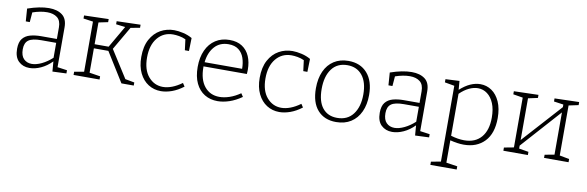

<svg xmlns="http://www.w3.org/2000/svg" viewBox="-52 -980 5068 1659"><g transform="rotate(10 2482.5 -151.0)"><path d="M396 3 389 -85Q345 -40 293.5 -16.5Q242 7 194 7Q136 7 98.5 -29Q61 -65 61 -138Q61 -197 85.5 -227.5Q110 -258 152 -269.5Q194 -281 247 -281H385V-383Q385 -442 352 -468Q319 -494 264 -494Q205 -494 136 -470L129 -384H94L86 -495Q192 -532 273 -532Q346 -532 389.5 -499Q433 -466 433 -391V-42L518 -30V-2ZM110 -143Q110 -86 137.5 -58.5Q165 -31 208 -31Q247 -31 294 -53.5Q341 -76 385 -116V-247H254Q176 -247 143 -223Q110 -199 110 -143Z M581 0V-28L666 -43V-483L581 -495V-522L796 -528V-501L714 -484V-293H837L948 -485L867 -495V-522L1076 -528V-501L995 -486L876 -281L1028 -42L1109 -27V0H1001L841 -257H714V-43L809 -28V0Z M1347 7Q1286 7 1237 -24Q1188 -55 1159 -114Q1130 -173 1130 -255Q1130 -348 1163.5 -409.5Q1197 -471 1251.5 -501.5Q1306 -532 1371 -532Q1406 -532 1450 -522Q1494 -512 1530 -491L1527 -377H1491L1479 -471Q1451 -484 1421 -489Q1391 -494 1369 -494Q1284 -494 1232 -431Q1180 -368 1180 -259Q1180 -151 1231 -91.5Q1282 -32 1358 -32Q1396 -32 1438 -48Q1480 -64 1524 -96L1543 -67Q1493 -29 1443 -11Q1393 7 1347 7Z M1844 7Q1780 7 1730.5 -23Q1681 -53 1653 -111.5Q1625 -170 1625 -255Q1625 -339 1653.5 -401.5Q1682 -464 1734.5 -498Q1787 -532 1858 -532Q1924 -532 1968 -503Q2012 -474 2034 -423Q2056 -372 2056 -306Q2056 -298 2055.5 -289.5Q2055 -281 2054 -268H1674Q1674 -265 1674 -261Q1674 -152 1723 -92Q1772 -32 1854 -32Q1895 -32 1941.5 -47.5Q1988 -63 2036 -96L2055 -67Q2001 -29 1947 -11Q1893 7 1844 7ZM1855 -494Q1778 -494 1732 -442Q1686 -390 1677 -305H2006Q2006 -356 1991.5 -399Q1977 -442 1943.5 -468Q1910 -494 1855 -494Z M2386 7Q2325 7 2276 -24Q2227 -55 2198 -114Q2169 -173 2169 -255Q2169 -348 2202.5 -409.5Q2236 -471 2290.5 -501.5Q2345 -532 2410 -532Q2445 -532 2489 -522Q2533 -512 2569 -491L2566 -377H2530L2518 -471Q2490 -484 2460 -489Q2430 -494 2408 -494Q2323 -494 2271 -431Q2219 -368 2219 -259Q2219 -151 2270 -91.5Q2321 -32 2397 -32Q2435 -32 2477 -48Q2519 -64 2563 -96L2582 -67Q2532 -29 2482 -11Q2432 7 2386 7Z M2901 -532Q3005 -532 3065.5 -463.5Q3126 -395 3126 -272Q3126 -188 3097 -125Q3068 -62 3014 -27.5Q2960 7 2884 7Q2781 7 2722 -59.5Q2663 -126 2663 -251Q2663 -337 2691.5 -400Q2720 -463 2773.5 -497.5Q2827 -532 2901 -532ZM2898 -494Q2809 -494 2761 -429.5Q2713 -365 2713 -254Q2713 -144 2759 -87Q2805 -30 2887 -30Q2978 -30 3027 -95Q3076 -160 3076 -268Q3076 -376 3028.5 -435Q2981 -494 2898 -494Z M3578 3 3571 -85Q3527 -40 3475.5 -16.5Q3424 7 3376 7Q3318 7 3280.5 -29Q3243 -65 3243 -138Q3243 -197 3267.5 -227.5Q3292 -258 3334 -269.5Q3376 -281 3429 -281H3567V-383Q3567 -442 3534 -468Q3501 -494 3446 -494Q3387 -494 3318 -470L3311 -384H3276L3268 -495Q3374 -532 3455 -532Q3528 -532 3571.5 -499Q3615 -466 3615 -391V-42L3700 -30V-2ZM3292 -143Q3292 -86 3319.5 -58.5Q3347 -31 3390 -31Q3429 -31 3476 -53.5Q3523 -76 3567 -116V-247H3436Q3358 -247 3325 -223Q3292 -199 3292 -143Z M3752 230V202L3837 186V-479L3752 -494V-522L3874 -528L3880 -451Q3925 -492 3969.5 -512Q4014 -532 4058 -532Q4113 -532 4157.5 -501.5Q4202 -471 4228.5 -412Q4255 -353 4255 -269Q4255 -134 4187 -63Q4119 8 4005 8Q3977 8 3947 3.5Q3917 -1 3885 -9V187L3983 202V230ZM4002 -30Q4099 -30 4151.5 -91.5Q4204 -153 4204 -264Q4204 -337 4183 -388Q4162 -439 4125.5 -466.5Q4089 -494 4043 -494Q4006 -494 3965.5 -475Q3925 -456 3885 -417V-49Q3947 -30 4002 -30Z M4352 0V-28L4437 -44V-481L4352 -495V-522L4567 -528V-501L4483 -483V-117L4793 -460V-483L4709 -495V-522L4924 -528V-501L4839 -483V-44L4924 -28V0H4709V-28L4793 -43V-414L4483 -68V-42L4567 -28V0Z"/></g></svg>

Font: Bitter Light
Style: Regular
Weight: 300
Designer: Sol Matas, and Bitter project Authors
Foundry: Sol Matas
Version: Version 2.001